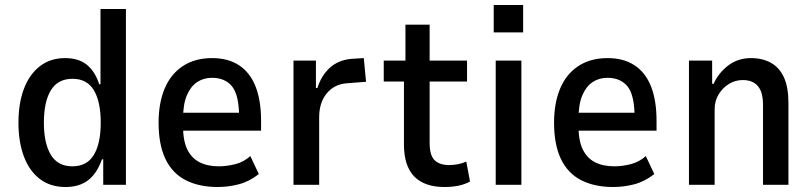

<svg xmlns="http://www.w3.org/2000/svg" viewBox="-20 -741 3258 770"><path d="M243 9Q182 9 140 -23Q98 -55 76 -113Q54 -171 54 -249Q54 -327 76 -385Q98 -443 140 -475.5Q182 -508 241 -508Q295 -508 328 -481.5Q361 -455 378 -403H383V-705H485V0H394V-102H389Q368 -44 332.5 -17.5Q297 9 243 9ZM270 -74Q329 -74 356.5 -120Q384 -166 384 -249Q384 -333 356.5 -379Q329 -425 271 -425Q212 -425 184 -379Q156 -333 156 -249Q156 -166 184 -120Q212 -74 270 -74Z M853 9Q778 9 724.5 -18.5Q671 -46 643.5 -103.5Q616 -161 616 -249Q616 -327 640 -385Q664 -443 712.5 -475.5Q761 -508 831 -508Q895 -508 939 -479Q983 -450 1005 -394Q1027 -338 1027 -257V-217H696V-289H955L939 -269Q939 -359 911 -394Q883 -429 830 -429Q797 -429 771 -412Q745 -395 729.5 -359Q714 -323 714 -263V-236Q714 -177 731 -142Q748 -107 780 -90.5Q812 -74 858 -74Q889 -74 923 -82.5Q957 -91 984 -115L1018 -43Q980 -13 938 -2Q896 9 853 9Z M1157 0V-498H1247V-388H1253Q1268 -437 1302 -468.5Q1336 -500 1389 -505L1439 -508L1448 -413L1370 -407Q1320 -403 1290 -366Q1260 -329 1260 -271V0Z M1763 9Q1682 9 1641 -33.5Q1600 -76 1600 -162V-414H1519V-498H1606V-642H1703V-498H1853V-414H1703V-168Q1703 -117 1723.5 -98Q1744 -79 1780 -79Q1799 -79 1817 -82.5Q1835 -86 1850 -93L1865 -13Q1843 -1 1817 4Q1791 9 1763 9Z M1960 -611V-721H2078V-611ZM1968 0V-498H2071V0Z M2439 9Q2364 9 2310.5 -18.5Q2257 -46 2229.5 -103.5Q2202 -161 2202 -249Q2202 -327 2226 -385Q2250 -443 2298.5 -475.5Q2347 -508 2417 -508Q2481 -508 2525 -479Q2569 -450 2591 -394Q2613 -338 2613 -257V-217H2282V-289H2541L2525 -269Q2525 -359 2497 -394Q2469 -429 2416 -429Q2383 -429 2357 -412Q2331 -395 2315.5 -359Q2300 -323 2300 -263V-236Q2300 -177 2317 -142Q2334 -107 2366 -90.5Q2398 -74 2444 -74Q2475 -74 2509 -82.5Q2543 -91 2570 -115L2604 -43Q2566 -13 2524 -2Q2482 9 2439 9Z M2743 0V-498H2836V-405H2842Q2861 -448 2900 -478Q2939 -508 2992 -508Q3038 -508 3072 -489Q3106 -470 3124 -430.5Q3142 -391 3142 -327V0H3040V-320Q3040 -355 3031 -376.5Q3022 -398 3004 -409Q2986 -420 2959 -420Q2929 -420 2903.5 -404.5Q2878 -389 2862 -362.5Q2846 -336 2846 -303V0Z"/></svg>

Font: Nunito Sans 7pt Condensed SemiBold
Style: Regular
Weight: 600
Width: 3
Designer: Vernon Adams
Foundry: Vernon Adams
Version: Version 3.101;gftools[0.9.27]